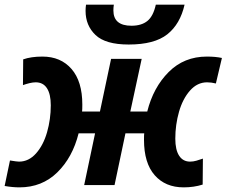

<svg xmlns="http://www.w3.org/2000/svg" viewBox="-31 -798 977 828"><path d="M-11 4 12 -106Q42 -101 51 -101Q93 -101 124.5 -136.5Q156 -172 172 -228Q188 -284 188 -344Q188 -392 171.5 -417.5Q155 -443 123 -443Q111 -443 96.5 -439.5Q82 -436 68 -431L69 -542Q103 -554 152 -554Q231 -554 277.5 -500.5Q324 -447 324 -347Q324 -325 323 -317H400L448 -544H580L531 -317H604Q630 -421 696.5 -487.5Q763 -554 861 -554Q899 -554 926 -548L900 -438Q880 -443 862 -443Q820 -443 788.5 -407.5Q757 -372 741 -316Q725 -260 725 -200Q725 -152 741.5 -126.5Q758 -101 789 -101Q802 -101 816 -105Q830 -109 844 -114L843 -2Q805 10 761 10Q682 10 636 -42.5Q590 -95 590 -195Q590 -219 591 -223H510L463 0H332L379 -223H308Q282 -119 216 -54.5Q150 10 53 10Q23 10 -11 4ZM338 -751Q338 -764 340 -778H460Q458 -766 458 -753Q458 -687 536 -687Q579 -687 604.5 -707.5Q630 -728 641 -778H765Q746 -694 690.5 -650Q635 -606 524 -606Q424 -606 381 -647Q338 -688 338 -751Z"/></svg>

Font: Noto Sans Display
Style: Bold Italic
Weight: 700
Italic angle: -12°
Designer: Monotype Design team
Foundry: Monotype Imaging Inc.
Version: Version 1.000